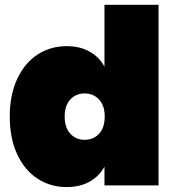

<svg xmlns="http://www.w3.org/2000/svg" viewBox="-20 -760 720 787"><path d="M20 -282.2Q20 -371.1 50.5 -436.5Q81.1 -502 134 -536.4Q187 -570.8 252.9 -570.8Q308.1 -570.8 347.7 -548.3Q387.2 -525.9 408.2 -486.8V-740.2H629.9V0H408.2V-77.1Q387.2 -38.1 347.7 -15.6Q308.1 6.8 252.9 6.8Q187 6.8 134 -27.6Q81.1 -62 50.5 -127.4Q20 -192.9 20 -282.2ZM245.1 -282.2Q245.1 -237.3 268.1 -212.2Q291 -187 327.1 -187Q363.3 -187 386.2 -211.9Q409.2 -236.8 409.2 -282.2Q409.2 -327.1 386 -352.1Q362.8 -377 327.1 -377Q291 -377 268.1 -352.1Q245.1 -327.1 245.1 -282.2Z"/></svg>

Font: Poppins Black
Style: Regular
Weight: 900
Designer: Ninad Kale (Devanagari), Jonny Pinhorn (Latin)
Foundry: Indian Type Foundry
Version: 4.004